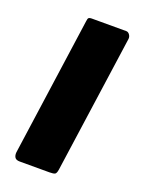

<svg xmlns="http://www.w3.org/2000/svg" viewBox="-108 -585 482 640"><g transform="rotate(20 132.5 -265.0)"><path d="M175 -20Q173 -6 168 -3Q163 0 149 0H43Q30 0 25.5 -7Q21 -14 22 -25L91 -515Q92 -525 95 -527.5Q98 -530 105 -530H228Q235 -530 240 -523Q245 -516 244 -508Z"/></g></svg>

Font: Libre Franklin Thin
Style: Bold Italic
Weight: 700
Italic angle: -8°
Version: Version 3.000